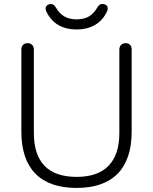

<svg xmlns="http://www.w3.org/2000/svg" viewBox="-20 -924 760 952"><path d="M85.9 -272V-678.2Q85.9 -693.4 94.5 -701.7Q103 -710 116.9 -710Q130.9 -710 139.4 -701.4Q147.9 -692.9 147.9 -678.2V-265.1Q147.9 -47.4 359.9 -46.9Q464.8 -46.9 518.3 -102.1Q571.8 -157.2 571.8 -265.1V-678.2Q571.8 -692.4 580.3 -701.2Q588.9 -710 603 -710Q617.2 -710 625 -701.4Q632.8 -692.9 632.8 -678.2V-272Q632.8 -133.8 563.5 -63Q494.1 7.8 359.6 7.8Q225.1 7.8 155.5 -63Q85.9 -133.8 85.9 -272ZM256.8 -887.2Q275.9 -855 300.5 -841.6Q325.2 -828.1 360.1 -828.1Q395 -828.1 419.4 -841.6Q443.8 -855 462.9 -887.2Q472.7 -904.3 486.3 -904.3Q514.2 -903.8 514.2 -880.9Q514.2 -873 509.8 -866.2Q489.7 -822.3 450.4 -800Q411.1 -777.8 360.4 -777.8Q253.4 -777.8 210 -866.2Q206.1 -874 206.1 -882.3Q206.1 -890.6 213.1 -897.2Q220.2 -903.8 233.6 -903.8Q247.1 -903.8 256.8 -887.2Z"/></svg>

Font: Nunito-Light
Style: Regular
Weight: 300
Designer: Vernon Adams
Foundry: newtypography
Version: Version 3.000